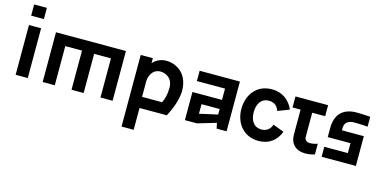

<svg xmlns="http://www.w3.org/2000/svg" viewBox="-82 -1147 3633 1819"><g transform="rotate(15 1734.0 -237.5)"><path d="M190 0V-488H71V0ZM68 -579H193V-689H68Z M336 0H455V-384H619V0H738V-384H903V0H1022V-488H336Z M1511 -260C1511 -190 1496 -141 1478 -108H1282V-261C1282 -303 1306 -381 1385 -385C1429 -387 1510 -361 1511 -260ZM1416 -498C1373 -498 1321 -481 1286 -439V-488H1167V214H1286V0H1554C1593 -74 1632 -171 1634 -258C1634 -434 1513 -498 1416 -498Z M2140 0V-488H1745V-387H2021V-276H1731V0H1849L2031 -54L2042 0ZM1844 -93V-187H2022V-133Z M2456 10H2459C2555 9 2629 -45 2661 -135L2553 -176C2540 -131 2504 -103 2457 -102H2455C2372 -102 2341 -169 2341 -243C2341 -316 2373 -384 2455 -384H2457C2505 -383 2540 -356 2553 -310L2666 -354C2629 -441 2553 -496 2456 -496H2455C2296 -496 2220 -371 2220 -243C2220 -114 2297 10 2456 10Z M2915 10C2964 10 3005 -5 3005 -5V-110C3005 -110 2970 -96 2931 -96C2894 -96 2878 -118 2878 -142V-380H3005V-488H2685V-380H2764V-135C2764 -46 2819 10 2915 10Z M3285 -491C3144 -491 3080 -410 3080 -285V-195H3303V-98H3072V0H3408V-292H3193V-313C3193 -365 3223 -394 3292 -394C3340 -394 3377 -392 3419 -388V-485C3377 -488 3329 -491 3285 -491Z"/></g></svg>

Font: FREAK Grotesk Next
Style: Bold
Weight: 700
Width: 3
Designer: La Scuola Open Source
Foundry: La Scuola Open Source
Version: Version 1.000;PS 1.0;hotconv 1.0.72;makeotf.lib2.5.5900